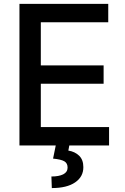

<svg xmlns="http://www.w3.org/2000/svg" viewBox="-20 -747 643 986"><path d="M540.1 0H335.9L331 26.3Q364.7 31.6 386.4 52.6Q408 73.5 408 111.2Q408.4 160.5 365.9 189.6Q323.5 218.8 246.1 218.8L244 159.4Q282.3 159.4 304.5 148.3Q326.7 137.1 327.1 114.3Q327.4 91.3 310.4 81.3Q293.3 71.4 252.5 67.5L266.3 0H79.9V-727.3H535.9V-632.8H189.6V-411.2H512.1V-317.1H189.6V-94.5H540.1Z"/></svg>

Font: TID UI Medium
Style: Regular
Weight: 500
Designer: The TID Project Authors
Foundry: Bakken & Bæck
Version: Version 1.001;hotconv 1.0.109;makeotfexe 2.5.65596